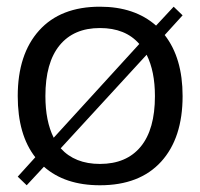

<svg xmlns="http://www.w3.org/2000/svg" viewBox="-20 -546 601 576"><path d="M60.1 9.8 33.2 -16.1 85.9 -74.2Q33.2 -141.6 33.2 -257.8Q33.2 -383.3 97.4 -454.6Q161.6 -525.9 279.8 -525.9Q383.8 -525.9 448.2 -469.2L501 -525.9L527.8 -500L474.1 -440.9Q527.8 -372.1 527.8 -257.8Q527.8 -131.8 463.4 -61Q398.9 9.8 279.8 9.8Q174.8 9.8 111.8 -45.9ZM116.2 -257.8Q116.2 -182.6 141.1 -132.8L397.9 -414.1Q356.4 -461.9 279.8 -461.9Q201.2 -461.9 158.7 -409.9Q116.2 -357.9 116.2 -257.8ZM279.8 -54.2Q359.4 -54.2 402.1 -106Q444.8 -157.7 444.8 -257.8Q444.8 -332 419.9 -381.8L162.1 -101.1Q204.6 -54.2 279.8 -54.2Z"/></svg>

Font: Creato Display
Style: Regular
Weight: 400
Version: Version 1.000